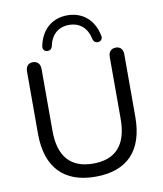

<svg xmlns="http://www.w3.org/2000/svg" viewBox="-97 -978 903 1065"><g transform="rotate(-10 355.0 -445.5)"><path d="M355 9C535 9 629 -91 629 -280V-632C629 -659 615 -677 589 -677C562 -677 547 -659 547 -632V-283C547 -137 482 -65 355 -65C229 -65 163 -137 163 -283V-632C163 -659 148 -677 121 -677C95 -677 81 -659 81 -632V-280C81 -91 178 9 355 9ZM211 -724C228 -723 238 -733 241 -747C256 -819 304 -846 355 -846C406 -846 454 -819 469 -747C472 -733 482 -723 499 -724C513 -725 526 -738 521 -757C501 -854 434 -900 355 -900C276 -900 209 -854 189 -757C184 -738 197 -725 211 -724Z"/></g></svg>

Font: SN Pro Book
Style: Regular
Weight: 350
Designer: Tobias Whetton
Foundry: Supernotes
Version: Version 1.003;Glyphs 3.3 (3324)